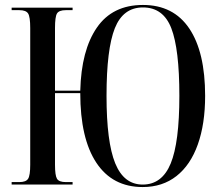

<svg xmlns="http://www.w3.org/2000/svg" viewBox="-20 -745 892 775"><path d="M556 10Q434 10 369 -88Q304 -186 304 -369H202V-80Q202 -37 210 -23.5Q218 -10 246 -10H273V0H27V-10H58Q85 -10 93.5 -23.5Q102 -37 102 -80V-632Q102 -677 93.5 -690.5Q85 -704 58 -704H27V-714H273V-704H246Q218 -704 210 -690.5Q202 -677 202 -632V-379H304Q308 -542 371 -633.5Q434 -725 557 -725Q680 -725 744 -630Q808 -535 808 -358Q808 -245 778.5 -162Q749 -79 692.5 -34.5Q636 10 556 10ZM556 0Q634 0 669 -85Q704 -170 704 -358Q704 -547 671.5 -631Q639 -715 557 -715Q477 -715 443.5 -631Q410 -547 410 -358Q410 -172 445 -86Q480 0 556 0Z"/></svg>

Font: Noto Serif Display ExtraCondensed Medium
Style: Regular
Weight: 500
Width: 2
Designer: Monotype Design Team
Foundry: Monotype Imaging Inc.
Version: Version 2.009